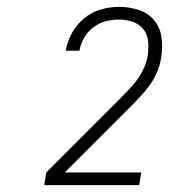

<svg xmlns="http://www.w3.org/2000/svg" viewBox="-20 -863 540 560"><path d="M109 -323 115 -360 327 -572Q341 -587 355 -601Q369 -615 380.5 -631Q392 -647 400 -665Q408 -683 411 -701Q411 -701 411 -701Q411 -701 411 -701Q414 -722 412 -742.5Q410 -763 398 -778Q386 -793 367 -799.5Q348 -806 327 -806Q308 -806 288.5 -801Q269 -796 252.5 -783.5Q236 -771 225.5 -753Q215 -735 212 -716Q212 -716 212 -715.5Q212 -715 212 -715H172Q172 -715 172 -715.5Q172 -716 172 -716Q176 -742 190 -767Q204 -792 226 -810Q248 -828 274.5 -835.5Q301 -843 327 -843Q357 -843 384.5 -834Q412 -825 429.5 -804Q447 -783 451 -754Q455 -725 450 -695Q447 -674 438.5 -653.5Q430 -633 416.5 -614.5Q403 -596 387.5 -579.5Q372 -563 356 -547L169 -360H392L386 -323Z"/></svg>

Font: Iosevka SS04 XLt Obl
Style: Regular
Weight: 200
Italic angle: -9°
Monospace: yes
Designer: Belleve Invis
Foundry: Belleve Invis
Version: Version 19.0.0; ttfautohint (v1.8.4)